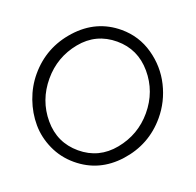

<svg xmlns="http://www.w3.org/2000/svg" viewBox="-126 -847 1003 985"><g transform="rotate(20 375.5 -355.0)"><path d="M375 5Q303 5 240 -25.5Q177 -56 134 -106.5Q91 -157 66.5 -222Q42 -287 42 -355Q42 -499 139.5 -607Q237 -715 376 -715Q471 -715 548.5 -661.5Q626 -608 667 -526Q708 -444 708 -354Q708 -210 611 -102.5Q514 5 375 5ZM112 -355Q112 -235 186.5 -146.5Q261 -58 375 -58Q490 -58 564 -148.5Q638 -239 638 -355Q638 -474 563 -562.5Q488 -651 375 -651Q259 -651 185.5 -561Q112 -471 112 -355Z"/></g></svg>

Font: Raleway
Style: Regular
Weight: 400
Designer: Matt McInerney, Pablo Impallari, Rodrigo Fuenzalida
Foundry: Matt McInerney, Pablo Impallari, Rodrigo Fuenzalida
Version: Version 1.000;PS 001.001;hotconv 1.0.56; ttfautohint (v1.5)